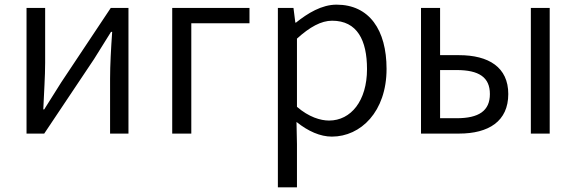

<svg xmlns="http://www.w3.org/2000/svg" viewBox="-20 -574 2476 825"><path d="M94 0H170L384 -320C405 -353 436 -403 457 -437H462C457 -366 453 -294 453 -236V0H532V-540H456L243 -220C222 -187 191 -137 170 -104H166C169 -174 174 -247 174 -304V-540H94Z M720 0H802V-474H1052V-540H720Z M1174 231H1256V45L1254 -50C1304 -10 1356 13 1406 13C1530 13 1641 -94 1641 -278C1641 -445 1567 -554 1426 -554C1362 -554 1302 -517 1252 -477H1249L1241 -540H1174ZM1394 -56C1357 -56 1307 -71 1256 -115V-408C1311 -458 1360 -485 1407 -485C1515 -485 1557 -401 1557 -277C1557 -141 1488 -56 1394 -56Z M1789 0H1952C2080 0 2164 -53 2164 -170C2164 -285 2080 -337 1952 -337H1871V-540H1789ZM1871 -66V-273H1942C2038 -273 2085 -242 2085 -170C2085 -98 2038 -66 1942 -66ZM2261 0H2342V-540H2261Z"/></svg>

Font: Noto Sans HK DemiLight
Style: Regular
Weight: 350
Designer: Ryoko NISHIZUKA 西塚涼子 (kana, bopomofo & ideographs); Paul D. Hunt (Latin, Greek & Cyrillic); Sandoll Communications 산돌커뮤니
Foundry: Adobe
Version: Version 2.004;hotconv 1.0.118;makeotfexe 2.5.65603